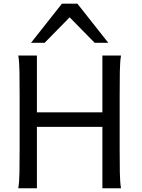

<svg xmlns="http://www.w3.org/2000/svg" viewBox="-20 -1011 760 1031"><path d="M529.8 0V-329.6H178.2V0H78.1Q83.5 -29.3 84.5 -84.7Q85.4 -140.1 85.4 -212.4V-500.5Q85.4 -572.8 84.5 -628.2Q83.5 -683.6 78.1 -712.9H178.2V-407.7H529.8V-712.9H629.9Q624.5 -683.6 623.5 -628.2Q622.6 -572.8 622.6 -500.5V-212.4Q622.6 -140.1 623.5 -84.7Q624.5 -29.3 629.9 0ZM146.5 -781.2 312.5 -991.2H395.5L561.5 -781.2H488.3L354 -918L219.7 -781.2Z"/></svg>

Font: Andika Viet
Style: Regular
Weight: 400
Designer: Victor Gaultney, Annie Olsen, Julie Remington, Don Collingsworth, Eric Hays, Becca Hirsbrunner
Foundry: SIL International
Version: Version 5.000